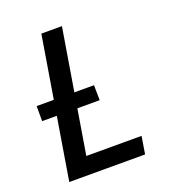

<svg xmlns="http://www.w3.org/2000/svg" viewBox="-133 -841 866 947"><g transform="rotate(-20 300.0 -367.5)"><path d="M69 0 190 -735H298L192 -92H482L467 0ZM348 -328H46V-407H347Z"/></g></svg>

Font: Iosevka Aile Semibold
Style: Italic
Weight: 600
Italic angle: -9°
Designer: Belleve Invis
Foundry: Belleve Invis
Version: Version 31.1.0; ttfautohint (v1.8.4)